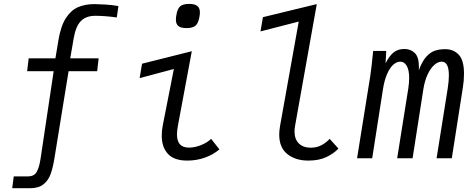

<svg xmlns="http://www.w3.org/2000/svg" viewBox="-20 -811 2440 984"><path d="M50.5 93H124Q154 93 167.2 71.2Q180.5 49.5 187.5 5L255 -446H119L127 -512H264L279.5 -605.5Q291.5 -677.5 317.5 -718Q343.5 -758.5 379.8 -774.2Q416 -790 464.5 -790Q482.5 -790 519 -787.8Q555.5 -785.5 587 -780L578.5 -721.5Q518 -730 468.5 -730Q420.5 -730 394.2 -702.8Q368 -675.5 357.5 -614L340 -512H485.5L478 -446H331.5L259 0Q251 49 239.5 81Q228 113 203.2 133.2Q178.5 153.5 135.5 153.5H42.5Z M809 -115.5Q809 -144 814.5 -170L871 -457.5L695.5 -410.5L708 -484.5L963 -548.5L892 -168Q887 -139.5 887 -122.5Q887 -88.5 902 -71.5Q917 -54.5 949 -54.5Q977.5 -54.5 1009.5 -67Q1041.5 -79.5 1062 -99.5L1104.5 -45.5Q1074.5 -19.5 1031.8 -3.8Q989 12 939.5 12Q872.5 12 840.8 -22.2Q809 -56.5 809 -115.5ZM881.5 -710Q881.5 -723 884 -734Q889 -766 903.2 -778.5Q917.5 -791 949 -791Q978 -791 991.2 -780.5Q1004.5 -770 1004.5 -747Q1004.5 -738 1002 -724Q996.5 -692 982 -679.5Q967.5 -667 935.5 -667Q907.5 -667 894.5 -677.2Q881.5 -687.5 881.5 -710Z M1411 -121.5Q1411 -139 1415 -164L1511 -700.5L1315 -650L1327.5 -723L1603.5 -790L1492.5 -167.5Q1489.5 -152 1489.5 -137.5Q1489.5 -97 1512 -75.5Q1534.5 -54 1572 -54Q1604.5 -54 1629.5 -68Q1654.5 -82 1669.5 -99.5L1714.5 -49.5Q1691 -24.5 1653 -6.2Q1615 12 1560 12Q1494.5 12 1452.8 -21.2Q1411 -54.5 1411 -121.5Z M1892.5 -550H1959.5L1956 -486.5Q1976 -526 1998 -543Q2020 -560 2052.5 -560Q2085 -560 2106 -539.2Q2127 -518.5 2127 -467.5Q2127 -457 2126.5 -451Q2143 -496 2164 -519.5Q2185 -543 2208.2 -551Q2231.5 -559 2261.5 -559Q2304.5 -559 2331.2 -530.5Q2358 -502 2358 -433Q2358 -397.5 2352 -361.5L2295.5 0H2217.5L2274.5 -357.5Q2280.5 -396.5 2280.5 -424.5Q2280.5 -495 2243.5 -495Q2225 -495 2206 -478.5Q2187 -462 2171.8 -429.8Q2156.5 -397.5 2149.5 -352.5L2094.5 0H2015.5L2072.5 -357.5Q2077 -387.5 2077 -411Q2077 -452 2064.5 -473.5Q2052 -495 2031.5 -495Q2012.5 -495 1994.8 -478.8Q1977 -462.5 1963.2 -430.2Q1949.5 -398 1942.5 -352.5L1887.5 0H1810L1877 -417.5Q1884 -462 1892.5 -550Z"/></svg>

Font: JuliaMono Light
Style: Italic
Weight: 300
Italic angle: -9°
Monospace: yes
Designer: cormullion
Foundry: corm
Version: Version 0.054; ttfautohint (v1.8.4)